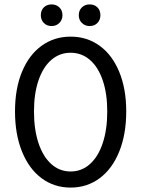

<svg xmlns="http://www.w3.org/2000/svg" viewBox="-20 -838 640 870"><path d="M165 -769Q165 -791 178.5 -804.5Q192 -818 214 -818Q235 -818 249 -804.5Q263 -791 263 -769Q263 -748 249 -734Q235 -720 214 -720Q192 -720 178.5 -734Q165 -748 165 -769ZM337 -769Q337 -791 351 -804.5Q365 -818 386 -818Q408 -818 421.5 -804.5Q435 -791 435 -769Q435 -748 421.5 -734Q408 -720 386 -720Q365 -720 351 -734Q337 -748 337 -769ZM48 -333Q48 -437 80 -513.5Q112 -590 169 -631Q226 -672 300 -672Q374 -672 431 -631Q488 -590 520 -513Q552 -436 552 -333Q552 -229 520 -150.5Q488 -72 431 -30Q374 12 300 12Q226 12 169 -30Q112 -72 80 -150.5Q48 -229 48 -333ZM466 -333Q466 -414 445.5 -474Q425 -534 387.5 -566.5Q350 -599 300 -599Q250 -599 212.5 -566.5Q175 -534 154.5 -474Q134 -414 134 -333Q134 -251 154.5 -189.5Q175 -128 212.5 -94.5Q250 -61 300 -61Q350 -61 387.5 -94.5Q425 -128 445.5 -189.5Q466 -251 466 -333Z"/></svg>

Font: Office Code Pro
Style: Regular
Weight: 400
Designer: Nathan Rutzky & Paul D. Hunt
Foundry: Adobe Systems Incorporated
Version: Version 1.004